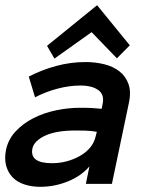

<svg xmlns="http://www.w3.org/2000/svg" viewBox="-46 -703 612 734"><path d="M-22.9 -130.9Q-14.2 -170.9 13.9 -200.9Q42 -231 81.1 -251Q120.1 -271 167 -281Q213.9 -291 261.2 -291Q287.1 -291 305.7 -290Q324.2 -289.1 342.8 -287.1L346.2 -305.2Q354 -340.8 330.1 -358.4Q306.2 -376 261.2 -376Q220.2 -376 175.5 -364.5Q130.9 -353 87.9 -331.1L64 -410.2Q113.8 -436 168.9 -450.9Q224.1 -465.8 280.8 -465.8Q317.9 -465.8 352.1 -457.5Q386.2 -449.2 410.6 -430.2Q435.1 -411.1 445.6 -380.6Q456.1 -350.1 445.8 -305.2L381.8 0H282.2L295.9 -66.9Q264.2 -29.8 213.1 -9.3Q162.1 11.2 107.9 11.2Q75.2 11.2 47.6 2.2Q20 -6.8 2.4 -24.9Q-15.1 -43 -22.5 -69.6Q-29.8 -96.2 -22.9 -130.9ZM152.8 -79.1Q183.1 -79.1 210.4 -86.7Q237.8 -94.2 261 -107.7Q284.2 -121.1 299.6 -140.1Q314.9 -159.2 319.8 -182.1L324.2 -199.2Q300.8 -203.1 279.8 -203.6Q258.8 -204.1 243.2 -204.1Q168.9 -204.1 127 -184.6Q85 -165 78.1 -136.2Q65.9 -79.1 152.8 -79.1ZM450.2 -529.8 400.9 -480 304.2 -580.1 162.1 -479 133.8 -527.8 325.2 -683.1Z"/></svg>

Font: Anonymous Pro
Style: Bold Italic
Weight: 700
Italic angle: -12°
Monospace: yes
Designer: Mark Simonson
Version: Version 1.003